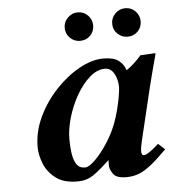

<svg xmlns="http://www.w3.org/2000/svg" viewBox="-48 -671 654 725"><g transform="rotate(-5 278.5 -308.0)"><path d="M340 -39Q340 -42 340 -48Q340 -54 341 -58L339 -59Q308 -30 288 -15Q268 0 252 5Q236 10 216 10Q164 10 133.5 -14Q103 -38 90.5 -71Q78 -104 78 -132Q78 -191 104.5 -246.5Q131 -302 173 -346.5Q215 -391 263 -417.5Q311 -444 354 -444Q393 -444 412 -429.5Q431 -415 438 -392Q455 -404 469 -417Q483 -430 495 -444L550 -447Q552 -447 552 -444Q552 -444 548.5 -430.5Q545 -417 539.5 -397Q534 -377 529 -356.5Q524 -336 520 -321L473 -125Q466 -96 466 -83Q466 -67 475 -67Q490 -67 532 -105L557 -82Q522 -47 497 -27Q472 -7 450 1.5Q428 10 402 10Q364 10 352 -8Q340 -26 340 -39ZM373 -195Q383 -222 390 -250Q397 -278 400.5 -300.5Q404 -323 404 -331Q404 -360 391.5 -382.5Q379 -405 357 -405Q327 -405 299 -380.5Q271 -356 248.5 -317Q226 -278 213 -234Q200 -190 200 -151Q200 -124 203.5 -98.5Q207 -73 217.5 -56.5Q228 -40 250 -40Q264 -40 286.5 -61.5Q309 -83 333 -118.5Q357 -154 373 -195ZM219 -572Q219 -594 235 -610Q251 -626 273 -626Q296 -626 311.5 -610Q327 -594 327 -572Q327 -549 311.5 -533.5Q296 -518 273 -518Q251 -518 235 -533.5Q219 -549 219 -572ZM399 -572Q399 -594 415 -610Q431 -626 453 -626Q476 -626 491.5 -610Q507 -594 507 -572Q507 -549 491.5 -533.5Q476 -518 453 -518Q431 -518 415 -533.5Q399 -549 399 -572Z"/></g></svg>

Font: Libertinus Serif Semibold Italic
Style: Regular
Weight: 600
Italic angle: -11.5°
Designer: Philipp H. Poll, Khaled Hosny
Foundry: Caleb Maclennan
Version: Version 7.051;RELEASE